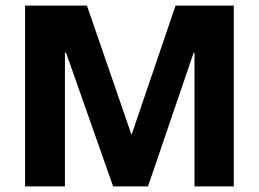

<svg xmlns="http://www.w3.org/2000/svg" viewBox="-20 -669 929 689"><path d="M70 -649H292L452 -185L610 -649H819V0H678V-480H675L511 0H386L217 -480H213V0H70Z"/></svg>

Font: Play
Style: Bold
Weight: 700
Designer: Jonas Hecksher (Cyrillic expansion: Cyreal)
Foundry: Jonas Hecksher, Playtype, e-types AS
Version: Version 2.101; ttfautohint (v1.5.65-e2d9)